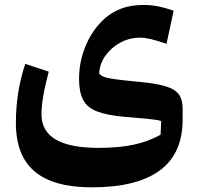

<svg xmlns="http://www.w3.org/2000/svg" viewBox="-20 -515 813 791"><path d="M666 -334.5Q631.3 -346.7 603.8 -353.3Q576.2 -359.9 558.1 -359.9Q513.7 -359.9 475.6 -339.4Q437.5 -318.8 413.8 -284.9Q390.1 -251 388.7 -211.4Q396 -203.1 409.2 -198Q422.4 -192.9 455.1 -188.5Q487.8 -184.1 553.7 -177.7Q624 -171.4 662.8 -159.4Q701.7 -147.5 717 -125.7Q732.4 -104 732.4 -68.4V-22.5Q732.4 118.7 637.7 187.7Q543 256.8 358.4 256.8Q200.2 256.8 122.8 191.4Q45.4 126 45.4 -8.3Q45.4 -135.7 84 -252L180.7 -219.7Q150.9 -107.9 150.9 -43.9Q150.9 94.2 385.3 94.2Q470.2 94.2 531 81.1Q591.8 67.9 641.6 40L644 -16.1Q637.2 -19 625 -21Q612.8 -22.9 583.3 -25.9Q553.7 -28.8 493.7 -33.7Q420.9 -40 379.9 -55.9Q338.9 -71.8 322.3 -103.8Q305.7 -135.7 305.7 -189.5Q305.7 -252.9 326.9 -310.8Q348.1 -368.7 385.5 -412.4Q422.9 -456.1 471.2 -476.1Q512.7 -494.6 573.2 -494.6Q629.4 -494.6 695.3 -470.7Z"/></svg>

Font: Pinar-FD Bold
Style: Regular
Weight: 700
Designer: Amin Abedi
Version: Version 3.000